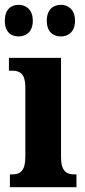

<svg xmlns="http://www.w3.org/2000/svg" viewBox="-30 -776 353 796"><path d="M223 -625C251 -625 281 -642 281 -690C281 -738 251 -756 223 -756C192 -756 164 -738 164 -690C164 -642 192 -625 223 -625ZM47 -625C76 -625 106 -642 106 -690C106 -738 76 -756 47 -756C17 -756 -10 -738 -10 -690C-10 -642 17 -625 47 -625ZM11 0H287V-53H278C245 -53 223 -67 223 -125V-536H7V-483H21C53 -483 75 -469 75 -415V-125C75 -68 54 -53 21 -53H11Z"/></svg>

Font: Noto Serif Georgian ExtraCondensed ExtraBold
Style: Regular
Weight: 800
Width: 2
Designer: Monotype Design Team, Akaki Razmadze
Foundry: Google LLC
Version: Version 2.003